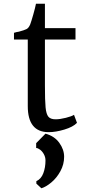

<svg xmlns="http://www.w3.org/2000/svg" viewBox="-20 -697 461 1030"><path d="M55 0ZM221 -546H385V-485H221V-239Q221 -157 224.5 -121Q228 -85 239.5 -71Q251 -57 278 -57Q302 -57 333.5 -65Q365 -73 377 -81L393 -38Q372 -16 325.5 -2Q279 12 241 12Q129 12 129 -128V-485H55V-521Q71 -526 81 -527Q111 -535 122.5 -541Q134 -547 142 -566Q148 -582 158.5 -619Q169 -656 173 -677H221ZM324 144Q324 185 304 221.5Q284 258 255 282Q226 306 202 313L175 288V275Q201 263 212.5 232Q224 201 224 164Q224 146 215.5 130.5Q207 115 195 106Q183 97 174 97V71L224 20Q272 33 298 69Q324 105 324 144Z"/></svg>

Font: Martel DemiBold
Style: Regular
Weight: 600
Designer: Dan Reynolds
Foundry: Dan Reynolds
Version: Version 1.001; ttfautohint (v1.1) -l 5 -r 5 -G 72 -x 0 -D la